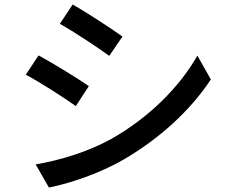

<svg xmlns="http://www.w3.org/2000/svg" viewBox="-20 -799 1040 856"><path d="M304 -779 247 -693C309 -658 416 -587 467 -550L526 -636C479 -670 366 -744 304 -779ZM139 -66 198 37C289 20 429 -28 530 -87C692 -181 831 -309 920 -445L860 -551C779 -409 644 -275 477 -180C372 -122 250 -85 139 -66ZM152 -552 95 -466C159 -432 265 -364 318 -326L376 -415C329 -448 215 -518 152 -552Z"/></svg>

Font: Noto Sans CJK KR Medium
Style: Regular
Weight: 500
Designer: Ryoko NISHIZUKA (kana & ideographs); Paul D. Hunt (Latin, Greek & Cyrillic); Wenlong ZHANG (bopomofo); Sandoll Communica
Foundry: Adobe Systems Incorporated
Version: Version 1.004;PS 1.004;hotconv 1.0.82;makeotf.lib2.5.63406